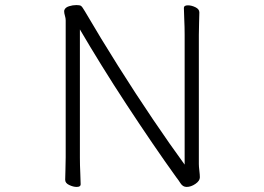

<svg xmlns="http://www.w3.org/2000/svg" viewBox="-20 -726 1040 757"><path d="M708 -589V-77Q651 -155 583 -255.5Q515 -356 446 -465.5Q377 -575 315 -681Q304 -700 299 -703Q294 -706 281 -706Q267 -706 252.5 -701.5Q238 -697 234 -687Q233 -685 233 -681Q233 -674 236 -664Q239 -654 239 -646V-106Q239 -80 238 -54.5Q237 -29 237 -17Q237 -4 253 3.5Q269 11 282 11Q298 11 298 1Q298 -16 296.5 -45Q295 -74 295 -105V-610Q333 -545 380 -469Q427 -393 478.5 -314.5Q530 -236 580.5 -162Q631 -88 675 -27Q683 -17 692 -3Q701 11 716 11Q733 11 750.5 -1Q768 -13 768 -27Q768 -36 766 -53Q764 -70 764 -79V-588Q764 -614 765 -639.5Q766 -665 766 -677Q766 -690 750.5 -697.5Q735 -705 721 -705Q705 -705 705 -695Q705 -678 706.5 -649Q708 -620 708 -589Z"/></svg>

Font: Klee One
Style: Regular
Weight: 400
Designer: Fontworks Inc.
Foundry: Fontworks Inc.
Version: Version 1.100